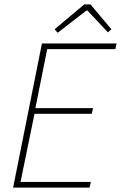

<svg xmlns="http://www.w3.org/2000/svg" viewBox="-20 -859 554 879"><path d="M40 0 172 -660H514L508 -634H196L142 -364H406L400 -338H138L74 -26H396L390 0ZM244 -709 230 -725 366 -839H394L490 -725L474 -711L380 -811H376Z"/></svg>

Font: Source Sans Variable
Style: Italic
Weight: 200
Italic angle: -11°
Designer: Paul D. Hunt
Foundry: Adobe Systems Incorporated
Version: Version 3.006;hotconv 1.0.111;makeotfexe 2.5.65597